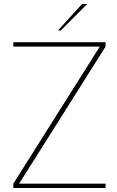

<svg xmlns="http://www.w3.org/2000/svg" viewBox="-20 -944 589 964"><path d="M47 0V-22L481 -710H47V-732H510V-710L76 -22H510V0ZM271 -791 392 -924H418L285 -791Z"/></svg>

Font: Exo Thin Thin
Style: Regular
Weight: 250
Version: Version 2.000